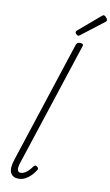

<svg xmlns="http://www.w3.org/2000/svg" viewBox="-140 -1443 877 1524"><g transform="rotate(10 299.0 -681.5)"><path d="M125 16Q77 16 60 -19.5Q43 -55 67 -127L388 -1109Q393 -1121 399.5 -1125.5Q406 -1130 419 -1130Q435 -1130 441.5 -1124Q448 -1118 443 -1106L117 -111Q104 -72 108.5 -52.5Q113 -33 134 -33Q151 -33 167.5 -42.5Q184 -52 199 -68Q214 -84 224 -99Q230 -106 236.5 -109Q243 -112 252 -105Q263 -98 264 -91Q265 -84 260 -77Q247 -55 226.5 -33.5Q206 -12 180.5 2Q155 16 125 16ZM395 -1184Q387 -1184 378.5 -1192.5Q370 -1201 370 -1208Q370 -1211 371 -1213.5Q372 -1216 376 -1221L551 -1370Q556 -1373 559 -1376Q562 -1379 566 -1379Q573 -1379 580 -1373Q587 -1367 592.5 -1359.5Q598 -1352 598 -1345Q598 -1340 597 -1337.5Q596 -1335 591 -1331L408 -1190Q404 -1187 401 -1185.5Q398 -1184 395 -1184Z"/></g></svg>

Font: Playwrite CU ExtraLight
Style: Regular
Weight: 250
Designer: Veronika Burian, José Scaglione
Foundry: TypeTogether
Version: Version 1.002